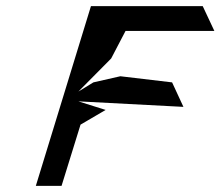

<svg xmlns="http://www.w3.org/2000/svg" viewBox="-20 -795 720 627"><path d="M97 -188H181L243 -388L325 -436L236 -464L579 -446L542 -526L373 -546L285 -526L236 -496L343 -604L390 -694H680L642 -775H277Z"/></svg>

Font: bitstorm
Style: excnobl
Weight: 400
Version: Version 0.2